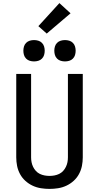

<svg xmlns="http://www.w3.org/2000/svg" viewBox="-20 -1213 640 1241"><path d="M300 8Q272 8 244 3.5Q216 -1 190.5 -13Q165 -25 144 -44Q123 -63 109.5 -88Q96 -113 90.5 -140.5Q85 -168 85 -196V-735H181V-196Q181 -180 184 -164.5Q187 -149 194 -134.5Q201 -120 212 -108Q223 -96 237.5 -89Q252 -82 268 -79Q284 -76 300 -76Q316 -76 332 -79Q348 -82 362.5 -89Q377 -96 388 -108Q399 -120 406 -134.5Q413 -149 416 -164.5Q419 -180 419 -196V-735H515V-196Q515 -168 509.5 -140.5Q504 -113 490.5 -88Q477 -63 456 -44Q435 -25 409.5 -13Q384 -1 356 3.5Q328 8 300 8ZM400 -816Q386 -816 372.5 -820Q359 -824 349 -834Q339 -844 335 -857.5Q331 -871 331 -885Q331 -899 335 -912.5Q339 -926 349 -936Q359 -946 372.5 -950Q386 -954 400 -954Q414 -954 427.5 -950Q441 -946 451 -936Q461 -926 465 -912.5Q469 -899 469 -885Q469 -871 465 -857.5Q461 -844 451 -834Q441 -824 427.5 -820Q414 -816 400 -816ZM200 -816Q186 -816 172.5 -820Q159 -824 149 -834Q139 -844 135 -857.5Q131 -871 131 -885Q131 -899 135 -912.5Q139 -926 149 -936Q159 -946 172.5 -950Q186 -954 200 -954Q214 -954 227.5 -950Q241 -946 251 -936Q261 -926 265 -912.5Q269 -899 269 -885Q269 -871 265 -857.5Q261 -844 251 -834Q241 -824 227.5 -820Q214 -816 200 -816ZM282 -996 228 -1044 364 -1193 436 -1127Z"/></svg>

Font: Zed Mono Medium Extended
Style: Regular
Weight: 500
Width: 7
Monospace: yes
Designer: Belleve Invis
Foundry: Belleve Invis
Version: Version 1.0.0; ttfautohint (v1.8.4)